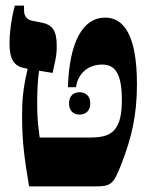

<svg xmlns="http://www.w3.org/2000/svg" viewBox="-20 -667 528 687"><path d="M84 0H319C377 0 385 -7 412 -74C452 -175 470 -257 470 -366C470 -541 423 -604 356 -604C277 -604 228 -518 223 -355H252C258 -403 295 -436 345 -436C390 -436 416 -407 416 -310C416 -264 410 -232 396 -211C379 -184 350 -175 305 -175H122C116 -220 113 -247 113 -294C113 -327 114 -377 120 -414L168 -406C176 -444 183 -463 183 -502C183 -557 169 -579 125 -587L94 -593C80 -596 66 -606 66 -630V-647H33C19 -593 14 -546 14 -513C14 -458 28 -430 69 -423L79 -421C62 -349 59 -307 59 -254C59 -151 69 -93 84 0ZM227 -297C227 -270 243 -257 265 -257C286 -257 303 -270 303 -297C303 -324 286 -337 265 -337C243 -337 227 -324 227 -297Z"/></svg>

Font: Noto Serif Hebrew ExtraCondensed Black
Style: Regular
Weight: 900
Width: 2
Designer: Monotype Design Team
Foundry: Monotype Imaging Inc.
Version: Version 2.004